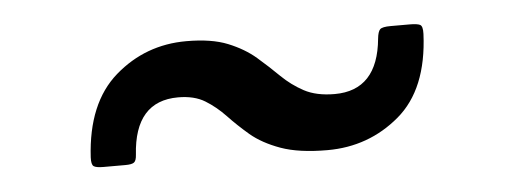

<svg xmlns="http://www.w3.org/2000/svg" viewBox="-28 -565 744 278"><g transform="rotate(-5 344.0 -426.5)"><path d="M230 -434Q167 -434 162 -356.5Q161.5 -348 158.2 -345.5Q155 -343 145.5 -343H113.5Q103 -343 99.5 -345.5Q96 -348 96.5 -358.5Q101 -437 145.2 -475.5Q189.5 -514 249 -514Q285.5 -514 309 -504.5Q332.5 -495 349 -480.8Q365.5 -466.5 380 -452.2Q394.5 -438 412.2 -428.5Q430 -419 456.5 -419Q519 -419 526 -493.5Q527 -503.5 530.2 -506.8Q533.5 -510 545.5 -510H573.5Q584 -510 588.2 -508Q592.5 -506 592 -494.5Q588.5 -414.5 543.8 -376.8Q499 -339 439 -339Q397.5 -339 371.2 -348.5Q345 -358 328.2 -372.2Q311.5 -386.5 298 -400.8Q284.5 -415 269 -424.5Q253.5 -434 230 -434Z"/></g></svg>

Font: Besley* Narrow Medium
Style: Regular
Weight: 500
Width: 4
Designer: Owen Earl
Foundry: indestructible type*
Version: Version 3.000; ttfautohint (v1.8.3)